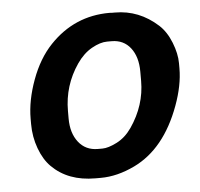

<svg xmlns="http://www.w3.org/2000/svg" viewBox="-43 -545 622 597"><g transform="rotate(-5 268.0 -246.5)"><path d="M247.1 -83H261.2Q279.3 -83 306.4 -96.7Q333.5 -110.4 353.5 -139.2Q399.4 -206.1 399.4 -282.2V-311Q399.4 -357.4 377.7 -385.3Q356 -413.1 318.8 -413.1H304.7Q283.2 -413.1 256.6 -398.2Q230 -383.3 209.5 -353.5Q164.6 -288.1 164.6 -208.5V-185.1Q164.6 -139.6 186.8 -111.3Q209 -83 247.1 -83ZM248.5 7.3H231.4Q146.5 7.3 95.7 -43.5Q73.7 -65.4 60.3 -101.8Q46.9 -138.2 46.9 -178.2V-194.8Q46.9 -251.5 70.3 -315.4Q93.8 -379.4 133.3 -420.9Q210 -501.5 319.8 -501.5L328.1 -501H336.9Q412.1 -501 470.7 -447.8Q493.7 -426.8 507.6 -391.6Q521.5 -356.4 521.5 -326.7V-310.5Q521.5 -257.8 498.5 -195.3Q450.7 -65.4 354.5 -19Q299.8 7.3 248.5 7.3Z"/></g></svg>

Font: Averia Sans Libre
Style: Bold Italic
Weight: 700
Italic angle: -6.90001°
Version: Version 1.002